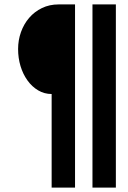

<svg xmlns="http://www.w3.org/2000/svg" viewBox="-20 -720 578 870"><path d="M399 -700H505V130H399ZM214 -294Q181 -294 153 -310.5Q125 -327 104.5 -355.5Q84 -384 73 -420.5Q62 -457 62 -498Q62 -538 75 -574.5Q88 -611 112 -639Q136 -667 170 -683.5Q204 -700 246 -700H320V130H214Z"/></svg>

Font: PT Sans
Style: Bold Italic
Weight: 700
Italic angle: -12°
Designer: A.Korolkova, O.Umpeleva, V.Yefimov
Foundry: ParaType Ltd
Version: Version 2.003W OFL